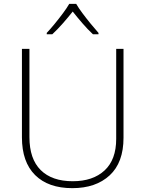

<svg xmlns="http://www.w3.org/2000/svg" viewBox="-20 -968 756 998"><path d="M622 -252Q622 -123 550 -56.5Q478 10 356 10Q231 10 162.5 -58Q94 -126 94 -254V-714H133V-255Q133 -142 191.5 -84Q250 -26 358 -26Q463 -26 523.5 -82Q584 -138 584 -246V-714H622ZM376 -948Q388 -927 408.5 -899.5Q429 -872 451.5 -844.5Q474 -817 492 -797V-790H463Q436 -815 408 -847.5Q380 -880 358 -908Q336 -880 307.5 -847.5Q279 -815 252 -790H223V-797Q242 -817 264.5 -844.5Q287 -872 307.5 -899.5Q328 -927 340 -948Z"/></svg>

Font: Noto Sans Gujarati ExtraLight
Style: Regular
Weight: 200
Designer: Jelle Bosma - Monotype Design Team, Universal Thirst
Foundry: Monotype Imaging Inc.
Version: Version 2.106; ttfautohint (v1.8.4.7-5d5b)